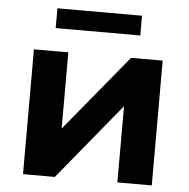

<svg xmlns="http://www.w3.org/2000/svg" viewBox="-52 -772 811 823"><g transform="rotate(5 354.0 -360.5)"><path d="M214 0 483 -328V0H631V-537H495L225 -209V-537H77V0ZM526 -636V-721H162V-636Z"/></g></svg>

Font: Montserrat-Alt1
Style: Bold
Weight: 700
Designer: Differentunic
Foundry: Differentunic
Version: Version 7.222